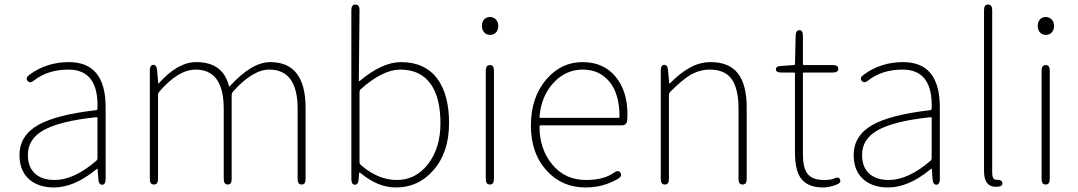

<svg xmlns="http://www.w3.org/2000/svg" viewBox="-20 -814 4755 847"><path d="M218 13Q152 13 111 -21Q66 -59 66 -130Q66 -216 149 -263Q229 -308 404 -328Q410 -329 410 -335Q416 -507 282 -507Q191 -507 130 -459Q112 -444 101 -458Q91 -471 111 -485Q186 -540 284 -540Q446 -540 446 -341V-24Q446 0 431 1Q416 1 414 -23L411 -65Q411 -70 409.5 -70Q408 -70 401 -64Q306 13 218 13ZM221 -20Q306 -20 404 -104Q410 -109 410 -117V-293Q410 -298 405 -297Q243 -280 171 -239Q103 -200 103 -131Q103 -74 138 -45Q169 -20 221 -20Z M659 0Q641 0 641 -24V-503Q641 -527 656 -528Q671 -528 673 -505L678 -448Q678 -443 681 -447Q764 -540 846 -540Q963 -540 990 -435Q991 -430 994 -434Q1091 -540 1172 -540Q1328 -540 1328 -339V-24Q1328 0 1311 0Q1293 0 1293 -24V-334Q1293 -507 1168 -507Q1095 -507 1008 -410Q1002 -403 1002 -394V-24Q1002 0 985 0Q967 0 967 -24V-334Q967 -507 843 -507Q767 -507 683 -410Q677 -403 677 -394V-24Q677 0 659 0Z M1727 13Q1649 13 1575 -47Q1568 -53 1566.5 -53Q1565 -53 1564 -48L1562 -22Q1560 1 1545 1Q1530 0 1530 -24V-770Q1530 -794 1548 -794Q1566 -794 1566 -770L1563 -459Q1563 -454 1567 -457Q1666 -540 1749 -540Q1854 -540 1909 -467Q1961 -397 1961 -271Q1961 -141 1891 -62Q1825 13 1727 13ZM1883 -439Q1838 -507 1746 -507Q1668 -507 1572 -421Q1566 -416 1566 -408V-99Q1566 -91 1572 -86Q1648 -20 1731 -20Q1814 -20 1868.5 -90.5Q1923 -161 1923 -270Q1923 -379 1883 -439Z M2141 0Q2123 0 2123 -24V-503Q2123 -527 2141 -527Q2159 -527 2159 -503V-24Q2159 0 2141 0ZM2142 -660Q2126 -660 2116 -671Q2106 -682 2106 -700Q2106 -718 2116 -728.5Q2126 -739 2141.5 -739Q2157 -739 2167.5 -728Q2178 -717 2178 -699.5Q2178 -682 2168 -671Q2158 -660 2142 -660Z M2563 13Q2460 13 2393 -60Q2322 -136 2322 -261Q2322 -386 2392 -466Q2457 -540 2549.5 -540Q2642 -540 2695 -476.5Q2748 -413 2748 -309Q2748 -297 2747 -285Q2746 -261 2722 -261H2365Q2360 -261 2360 -256Q2360 -156 2416.5 -88Q2473 -20 2565 -20Q2644 -20 2688 -52Q2708 -66 2717 -52Q2727 -38 2706 -25Q2686 -13 2659 -3Q2615 13 2563 13ZM2360 -299Q2360 -294 2365 -294H2708Q2713 -294 2713 -299Q2713 -399 2669 -453Q2625 -507 2550.5 -507Q2476 -507 2422 -449Q2368 -391 2360 -299Z M2913 0Q2895 0 2895 -24V-503Q2895 -527 2910 -528Q2925 -528 2927 -505L2932 -448Q2932 -443 2936 -447Q2979 -490 3017 -512Q3064 -540 3115 -540Q3196 -540 3235 -490.5Q3274 -441 3274 -339V-24Q3274 0 3256 0Q3238 0 3238 -24V-334Q3238 -422 3208 -464.5Q3178 -507 3111 -507Q3065 -507 3022 -481Q2985 -458 2937 -409Q2931 -403 2931 -394V-24Q2931 0 2913 0Z M3611 13Q3542 13 3512 -29Q3487 -65 3487 -140V-489Q3487 -494 3482 -494H3427Q3403 -494 3403 -508Q3402 -522 3426 -523L3482 -527Q3487 -527 3487 -532L3490 -658Q3491 -681 3507 -681Q3522 -681 3522 -657V-532Q3522 -527 3527 -527H3654Q3678 -527 3678 -511Q3678 -494 3654 -494H3527Q3522 -494 3522 -489V-135Q3522 -78 3539 -52Q3560 -20 3614 -20Q3645 -20 3658 -26Q3680 -37 3686 -22Q3692 -7 3669 1Q3637 13 3611 13Z M3898 13Q3832 13 3791 -21Q3746 -59 3746 -130Q3746 -216 3829 -263Q3909 -308 4084 -328Q4090 -329 4090 -335Q4096 -507 3962 -507Q3871 -507 3810 -459Q3792 -444 3781 -458Q3771 -471 3791 -485Q3866 -540 3964 -540Q4126 -540 4126 -341V-24Q4126 0 4111 1Q4096 1 4094 -23L4091 -65Q4091 -70 4089.5 -70Q4088 -70 4081 -64Q3986 13 3898 13ZM3901 -20Q3986 -20 4084 -104Q4090 -109 4090 -117V-293Q4090 -298 4085 -297Q3923 -280 3851 -239Q3783 -200 3783 -131Q3783 -74 3818 -45Q3849 -20 3901 -20Z M4321 -59V-770Q4321 -794 4339 -794Q4357 -794 4357 -770V-53Q4357 -20 4376 -21Q4400 -22 4402 -7Q4404 9 4379 10Q4321 13 4321 -59Z M4593 0Q4575 0 4575 -24V-503Q4575 -527 4593 -527Q4611 -527 4611 -503V-24Q4611 0 4593 0ZM4594 -660Q4578 -660 4568 -671Q4558 -682 4558 -700Q4558 -718 4568 -728.5Q4578 -739 4593.5 -739Q4609 -739 4619.5 -728Q4630 -717 4630 -699.5Q4630 -682 4620 -671Q4610 -660 4594 -660Z"/></svg>

Font: Resource Han Rounded JP ExtraLight
Style: Regular
Weight: 250
Designer: Cyano Hao (round all glyphs); Ryoko NISHIZUKA 西塚涼子 (kana, bopomofo & ideographs); Paul D. Hunt (Latin, Greek & Cyrillic)
Foundry: Cyano Hao
Version: 0.990